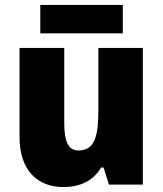

<svg xmlns="http://www.w3.org/2000/svg" viewBox="-20 -747 658 777"><path d="M477 -727H143V-612H477ZM558 -553H378V-300C378 -197 364 -138 297 -138C256 -138 240 -176 240 -249V-553H59V-193C59 -56 133 10 237 10C302 10 357 -14 389 -69H399L421 0H558Z"/></svg>

Font: Noto Sans Gujarati UI SemiCondensed Black
Style: Regular
Weight: 900
Width: 4
Designer: Jelle Bosma - Monotype Design Team, Universal Thirst
Foundry: Monotype Imaging Inc.
Version: Version 2.106